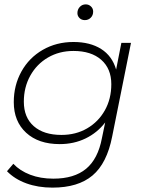

<svg xmlns="http://www.w3.org/2000/svg" viewBox="-20 -676 667 878"><path d="M579 -480 493 -52Q469 71 403 126.5Q337 182 220 182Q154 182 100.5 162.5Q47 143 12 107L41 73Q71 105 118 123Q165 141 224 141Q319 141 373.5 96Q428 51 446 -44L461 -116Q425 -69 371.5 -43Q318 -17 253 -17Q156 -17 99.5 -69Q43 -121 43 -209Q43 -286 78 -349Q113 -412 175.5 -448Q238 -484 316 -484Q392 -484 442.5 -452Q493 -420 511 -358L535 -480ZM489 -291Q489 -362 443 -402.5Q397 -443 316 -443Q251 -443 199.5 -413Q148 -383 118.5 -330Q89 -277 89 -211Q89 -139 134.5 -99Q180 -59 261 -59Q327 -59 378.5 -89Q430 -119 459.5 -171.5Q489 -224 489 -291ZM334 -616Q334 -633 345 -644.5Q356 -656 372 -656Q386 -656 396 -646.5Q406 -637 406 -623Q406 -606 395 -595Q384 -584 368 -584Q353 -584 343.5 -593.5Q334 -603 334 -616Z"/></svg>

Font: Montserrat Ace
Style: Light Italic
Weight: 300
Italic angle: -11.3°
Designer: Julieta Ulanovsky
Foundry: Julieta Ulanovsky
Version: Version 1